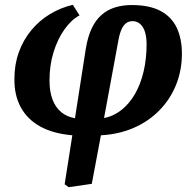

<svg xmlns="http://www.w3.org/2000/svg" viewBox="-20 -549 816 799"><path d="M266 230 249 218 281 14Q201 7 147.5 -22.5Q94 -52 66.5 -102.5Q39 -153 40 -221Q40 -281 58.5 -332Q77 -383 110 -423Q143 -463 187.5 -490Q232 -517 283 -529L311 -485Q277 -467 248.5 -427Q220 -387 203 -332.5Q186 -278 186 -214Q186 -168 198.5 -135Q211 -102 234.5 -82.5Q258 -63 292 -57L337 -346Q345 -395 361 -429.5Q377 -464 401.5 -486Q426 -508 458 -518Q490 -528 528 -528Q602 -528 648 -503.5Q694 -479 715.5 -433.5Q737 -388 737 -326Q737 -256 712.5 -195.5Q688 -135 642.5 -89Q597 -43 535.5 -16.5Q474 10 400 14L362 216ZM413 -58Q452 -65 485 -91Q518 -117 541.5 -157.5Q565 -198 577.5 -251Q590 -304 590 -365Q590 -394 583.5 -415.5Q577 -437 563.5 -449Q550 -461 532 -461Q517 -461 506 -453.5Q495 -446 487 -429.5Q479 -413 474 -388Z"/></svg>

Font: Literata
Style: Bold Italic
Weight: 700
Italic angle: -2°
Designer: Latin by Veronika Burian and Jose Scaglione. Greek by Irene Vlachou. Cyrillic by Vera Evstafieva
Foundry: TypeTogether
Version: Version 3.103;gftools[0.9.29]